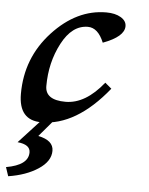

<svg xmlns="http://www.w3.org/2000/svg" viewBox="-67 -525 637 821"><g transform="rotate(5 252.0 -115.0)"><path d="M120.1 9.8Q22.5 9.8 22.5 -104Q22.5 -258.3 125.7 -370.4Q229 -482.4 356.4 -482.4Q394.5 -482.4 418.7 -468Q442.9 -453.6 442.9 -430.7Q442.9 -385.7 352.1 -352.1Q326.7 -414.1 283.2 -414.1Q215.3 -414.1 171.6 -330.8Q127.9 -247.6 127.9 -146.5Q127.9 -86.4 215.3 -86.4Q300.8 -86.4 377.9 -182.6L405.8 -159.2Q269.5 9.8 120.1 9.8ZM-1 252 -13.7 213.9Q81.1 197.3 81.1 142.6Q81.1 108.9 26.4 103.5L120.6 1H170.4L112.3 69.3Q178.2 82.5 178.2 127.4Q178.2 172.4 126.7 206.3Q75.2 240.2 -1 252Z"/></g></svg>

Font: Kelvinch
Style: Bold Italic
Weight: 700
Italic angle: -10°
Designer: Paul James Miller
Foundry: High-Logic / Made with FontCreator
Version: Version 3.30 September 23, 2016